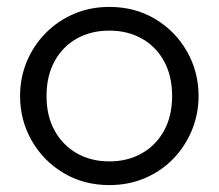

<svg xmlns="http://www.w3.org/2000/svg" viewBox="-20 -520 632 555"><path d="M296 15Q222 15 163.5 -20Q105 -55 71.5 -113.8Q38 -172.5 38 -242.5Q38 -295 57.2 -341.5Q76.5 -388 111.5 -423.8Q146.5 -459.5 193.5 -479.8Q240.5 -500 296 -500Q370.5 -500 428.8 -465Q487 -430 520.5 -371.2Q554 -312.5 554 -242.5Q554 -190.5 534.8 -143.8Q515.5 -97 481 -61.2Q446.5 -25.5 399.2 -5.2Q352 15 296 15ZM296 -53.5Q349 -53.5 390 -76.8Q431 -100 454.2 -142.2Q477.5 -184.5 477.5 -242.5Q477.5 -300.5 454.2 -343Q431 -385.5 390 -408.5Q349 -431.5 296 -431.5Q243 -431.5 202 -408.5Q161 -385.5 137.8 -343Q114.5 -300.5 114.5 -242.5Q114.5 -184.5 138 -142.2Q161.5 -100 202.2 -76.8Q243 -53.5 296 -53.5Z"/></svg>

Font: Geologica Roman ExtraLight
Style: Regular
Weight: 250
Designer: Sindre Bremnes, Frode Helland
Foundry: Monokrom Skriftforlag AS
Version: Version 1.010;gftools[0.9.28]